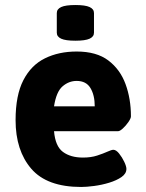

<svg xmlns="http://www.w3.org/2000/svg" viewBox="-20 -736 579 764"><path d="M303 8Q167 8 104.5 -64.5Q42 -137 42 -258Q42 -357 73 -417Q104 -477 159 -504Q214 -531 285 -531Q364 -531 411 -495.5Q458 -460 479.5 -401.5Q501 -343 501 -273Q501 -265 491 -250.5Q481 -236 469 -225Q457 -214 450 -214H195Q200 -154 230.5 -131.5Q261 -109 310 -109Q342 -109 366.5 -117Q391 -125 407.5 -132.5Q424 -140 431 -140Q442 -140 454 -125Q466 -110 474.5 -92Q483 -74 483 -64Q483 -45 463.5 -31.5Q444 -18 414.5 -9Q385 0 354.5 4Q324 8 303 8ZM195 -313H357Q357 -357 340 -385.5Q323 -414 285 -414Q254 -414 229 -392.5Q204 -371 195 -313ZM280 -574Q241 -574 223.5 -582Q206 -590 206 -606V-684Q206 -700 223.5 -708Q241 -716 280 -716Q319 -716 336.5 -708Q354 -700 354 -684V-606Q354 -590 336.5 -582Q319 -574 280 -574Z"/></svg>

Font: Asap
Style: Regular
Weight: 400
Designer: Pablo Cosgaya
Foundry: Omnibus-Type
Version: Version 3.001